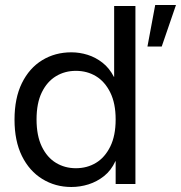

<svg xmlns="http://www.w3.org/2000/svg" viewBox="-20 -735 723 767"><path d="M265 12Q201 12 149 -20Q97 -52 67.5 -112Q38 -172 38 -257Q38 -343 67.5 -403Q97 -463 148.5 -494.5Q200 -526 265 -526Q298 -526 330 -516Q362 -506 389.5 -484.5Q417 -463 435 -428H436V-711H521V0H442V-91H441Q424 -54 395.5 -31.5Q367 -9 333.5 1.5Q300 12 265 12ZM283 -63Q328 -63 363.5 -84.5Q399 -106 420.5 -149.5Q442 -193 442 -258Q442 -322 420.5 -365.5Q399 -409 363.5 -430.5Q328 -452 283 -452Q239 -452 203.5 -430.5Q168 -409 147 -366Q126 -323 126 -258Q126 -193 147 -149.5Q168 -106 203.5 -84.5Q239 -63 283 -63ZM569 -549 600 -715H683L626 -549Z"/></svg>

Font: TikTok Sans 24pt
Style: Regular
Weight: 400
Version: Version 4.000